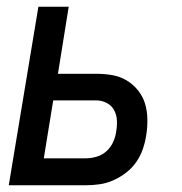

<svg xmlns="http://www.w3.org/2000/svg" viewBox="-20 -550 540 570"><path d="M6 0 94 -530H184L152 -331H265Q290 -331 313 -327Q336 -323 355.5 -311.5Q375 -300 389.5 -282Q404 -264 410.5 -242.5Q417 -221 417.5 -196.5Q418 -172 414 -148Q411 -128 404 -107.5Q397 -87 384.5 -69Q372 -51 354.5 -37.5Q337 -24 317 -15Q297 -6 276 -3Q255 0 235 0ZM110 -80H235Q251 -80 267.5 -85Q284 -90 296.5 -101.5Q309 -113 316 -128.5Q323 -144 325 -160Q328 -177 327 -193.5Q326 -210 318.5 -223.5Q311 -237 296.5 -244.5Q282 -252 265 -252H138Z"/></svg>

Font: Iosevka Curly Medium Oblique
Style: Regular
Weight: 500
Italic angle: -9°
Monospace: yes
Designer: Belleve Invis
Foundry: Belleve Invis
Version: Version 11.1.0; ttfautohint (v1.8.3)